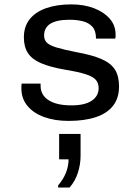

<svg xmlns="http://www.w3.org/2000/svg" viewBox="-20 -541 640 875"><path d="M292.5 10Q229.5 10 181 -7.6Q132.5 -25.2 105 -58.5Q77.5 -91.8 77.5 -138Q77.5 -140.8 77.5 -146.8Q77.5 -152.8 78.5 -160H165V-149.8Q165 -108 201.5 -84.4Q238 -60.8 305.5 -60.8Q366.8 -60.8 398.1 -82.1Q429.5 -103.5 429.5 -139Q429.5 -162 416.9 -176.9Q404.2 -191.8 370.8 -202.6Q337.2 -213.5 274.2 -223.8Q207.2 -235.5 166.2 -253.4Q125.2 -271.2 107 -299.6Q88.8 -328 88.8 -370.5Q88.8 -420.5 115.6 -453.9Q142.5 -487.2 191.1 -504.1Q239.8 -521 304.8 -521Q362 -521 407.4 -503.9Q452.8 -486.8 479.8 -456.1Q506.8 -425.5 506.8 -383Q506.8 -380.2 506.8 -376.1Q506.8 -372 505 -365.2H417.5Q417.5 -400.8 401 -419.1Q384.5 -437.5 357.1 -444.2Q329.8 -451 296.5 -451Q181 -451 181 -379.2Q181 -359.8 192.9 -347.2Q204.8 -334.8 236.4 -325Q268 -315.2 327.2 -303.5Q399.8 -290.5 442.5 -271.9Q485.2 -253.2 503.9 -223.8Q522.5 -194.2 522.5 -147.2Q522.5 -93.8 495.2 -59Q468 -24.2 416.6 -7.1Q365.2 10 292.5 10ZM245 313.8V303.5Q268.2 277 280.4 246.5Q292.5 216 292.5 185H249.5V69.5H347.2V169.2Q347.2 207.8 335 246.1Q322.8 284.5 296.8 313.8Z"/></svg>

Font: Chivo Mono Medium
Style: Regular
Weight: 500
Monospace: yes
Designer: Hector Gatti
Foundry: Omnibus-Type
Version: Version 1.008